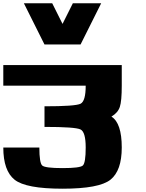

<svg xmlns="http://www.w3.org/2000/svg" viewBox="-20 -1020 884 1165"><path d="M250 -375Q437.5 -375 468.8 -390.6Q500 -406.2 500 -500H0V-625H718.8V-500Q718.8 -406.2 707 -371.1Q695.3 -335.9 656.2 -312.5Q718.8 -273.4 718.8 -125Q718.8 15.6 650.4 70.3Q582 125 359.4 125Q136.7 125 68.4 70.3Q0 15.6 0 -125H218.8Q218.8 -31.2 236.3 -15.6Q253.9 0 359.4 0Q464.8 0 482.4 -15.6Q500 -31.2 500 -125Q500 -218.8 468.8 -234.4Q437.5 -250 250 -250ZM296.9 -1000 359.4 -875 421.9 -1000H593.8L468.8 -750H250L125 -1000Z"/></svg>

Font: CraftyPE
Style: Regular
Weight: 400
Designer: Erek Butcher
Foundry: Haunted Coop
Version: Version 0.018;April 4, 2024;FontCreator 15.0.0.2962 64-bit